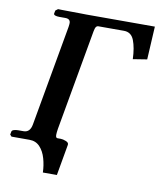

<svg xmlns="http://www.w3.org/2000/svg" viewBox="-89 -717 775 931"><g transform="rotate(10 298.0 -251.5)"><path d="M95 0H6L-2 -9L1 -24Q2 -30 11.5 -33Q21 -36 33 -36H59Q91 -36 98 -76L186 -571Q187 -578 187.5 -582.5Q188 -587 188 -591Q188 -612 163 -612H134Q121 -612 113 -615Q105 -618 106 -624L109 -639L121 -648Q121 -648 140.5 -647.5Q160 -647 186 -647Q212 -647 234 -646.5Q256 -646 260 -646H598L589 -483L520 -472Q518 -528 504 -564Q490 -600 454 -600H328Q321 -600 316.5 -594Q312 -588 309 -571L221 -76Q218 -57 218 -46Q218 -31 227 -31H243Q254 -31 269 -25Q284 -19 282 -8L255 145H186Q185 110 175.5 76.5Q166 43 146 21.5Q126 0 95 0Z"/></g></svg>

Font: Libertinus Serif SemiBold
Style: Italic
Weight: 600
Italic angle: -11.5°
Designer: Philipp H. Poll, Khaled Hosny
Foundry: Caleb Maclennan
Version: Version 7.051;RELEASE